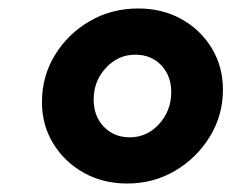

<svg xmlns="http://www.w3.org/2000/svg" viewBox="-20 -730 546 453"><path d="M280 -297Q223 -297 177.5 -322.5Q132 -348 105.5 -391.5Q79 -435 79 -489Q79 -550 109.5 -600Q140 -650 191.5 -680Q243 -710 306 -710Q363 -710 408 -685Q453 -660 479.5 -616.5Q506 -573 506 -518Q506 -458 475 -407.5Q444 -357 393 -327Q342 -297 280 -297ZM286 -406Q327 -406 355.5 -437.5Q384 -469 384 -513Q384 -551 360.5 -576Q337 -601 299 -601Q259 -601 230 -570Q201 -539 201 -495Q201 -456 225 -431Q249 -406 286 -406Z"/></svg>

Font: Red Hat Text
Style: Bold Italic
Weight: 700
Italic angle: -12°
Designer: Pentagram, MCKL
Foundry: Pentagram, MCKL
Version: Version 1.023; ttfautohint (v1.8.3)